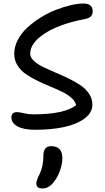

<svg xmlns="http://www.w3.org/2000/svg" viewBox="-20 -730 595 1093"><path d="M180.2 8.8Q114.3 8.8 79.6 -10.5Q44.9 -29.8 44.9 -61Q44.9 -91.8 77.1 -91.8Q89.8 -91.8 115.7 -85.4Q141.6 -79.1 170.9 -79.1Q345.7 -79.1 413.1 -130.9Q408.7 -153.3 386.7 -172.9Q364.7 -192.4 333.5 -207.5Q302.2 -222.7 265.4 -237.8Q228.5 -252.9 192.6 -270.5Q156.7 -288.1 127.2 -308.3Q97.7 -328.6 79.3 -358.2Q61 -387.7 61 -422.9Q61 -463.9 81.5 -503.2Q102.1 -542.5 135.7 -573.2Q169.4 -604 211.7 -630.4Q253.9 -656.7 297.9 -673.8Q341.8 -690.9 382.8 -700.4Q423.8 -710 455.1 -710Q507.8 -710 507.8 -665Q507.8 -647 497.1 -636.5Q486.3 -626 460.9 -621.1Q316.9 -593.3 234.4 -539.3Q151.9 -485.4 151.9 -424.8Q151.9 -403.8 171.4 -384.8Q190.9 -365.7 222.2 -350.3Q253.4 -335 291 -319.1Q328.6 -303.2 366.5 -285.2Q404.3 -267.1 435.5 -246.6Q466.8 -226.1 486.3 -197.3Q505.9 -168.5 505.9 -134.8Q505.9 -87.9 460.4 -54.7Q415 -21.5 342.8 -6.3Q270.5 8.8 180.2 8.8ZM221.2 342.8Q187 342.8 187 314.9Q187 295.9 206.1 259.8Q227.1 215.3 227.1 155.8Q227.1 102.1 271 102.1Q335 102.1 335 169.9Q335 203.6 321 242.7Q307.1 281.7 282.2 311Q255.9 342.8 221.2 342.8Z"/></svg>

Font: Shantell Sans Normal
Style: Regular
Weight: 400
Designer: Stephen Nixon, Anya Danilova, Shantell Martin
Foundry: Arrow Type
Version: Version 1.006;[559af2be0]